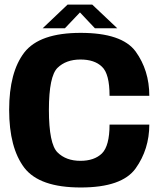

<svg xmlns="http://www.w3.org/2000/svg" viewBox="-20 -826 722 850"><path d="M337.5 4C459 4 540 -24 580.5 -80.5C620.5 -136.5 641 -201.5 641 -274.5H465C465 -211.5 453.5 -169 431.5 -147C409 -125 377 -114 336 -114C293.5 -114 259.5 -126.5 234.5 -151.5C209.5 -176 196.5 -239 196.5 -339.5C196.5 -439 209.5 -501 234.5 -525.5C259.5 -550 293.5 -562.5 336 -562.5C377.5 -562.5 409.5 -552 431.5 -530.5C454 -509.5 465 -466.5 465 -402H641C641 -477.5 620.5 -542.5 580.5 -598C540 -653 459 -680.5 337 -680.5C215.5 -680.5 132.5 -651.5 87.5 -593.5C43 -535.5 20.5 -451 20.5 -339.5C20.5 -227.5 43 -142.5 87.5 -83.5C132.5 -25 215.5 4 337.5 4ZM169 -701H267.5L334 -771L400 -701H499L388.5 -805.5H279Z"/></svg>

Font: Anybody
Style: Bold
Weight: 700
Designer: Tyler Finck
Foundry: Etcetera Type Company
Version: Version 1.110